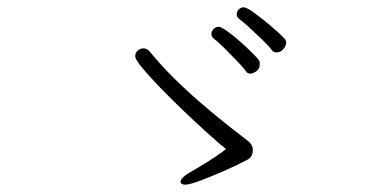

<svg xmlns="http://www.w3.org/2000/svg" viewBox="-20 -664 1040 524"><path d="M761 -548Q761 -539 753.5 -530Q746 -521 734 -521Q727 -521 722 -527Q715 -537 697.5 -554Q680 -571 661.5 -588Q643 -605 632 -613Q626 -618 626 -625Q626 -632 631.5 -638Q637 -644 645 -644Q652 -644 668 -633Q684 -622 703 -606.5Q722 -591 737.5 -577Q753 -563 758 -557Q761 -553 761 -548ZM689 -489Q689 -476 679.5 -469.5Q670 -463 663 -463Q655 -463 651 -470Q644 -480 627 -497.5Q610 -515 592 -533Q574 -551 563 -559Q557 -564 557 -571Q557 -579 563 -585Q569 -591 577 -591Q583 -591 600 -579Q617 -567 636 -550Q655 -533 669.5 -518.5Q684 -504 687 -499Q689 -496 689 -489ZM597 -257Q577 -273 546 -301Q515 -329 481 -361.5Q447 -394 417 -425Q387 -456 368 -479Q349 -502 349 -511Q349 -520 356 -526Q363 -532 372 -532Q380 -532 388 -524Q418 -487 455.5 -450Q493 -413 531 -380.5Q569 -348 602.5 -321.5Q636 -295 657 -279Q670 -269 670 -254Q670 -236 655 -228Q627 -213 591.5 -197.5Q556 -182 526.5 -171Q497 -160 486 -160Q473 -160 473 -168Q473 -178 494 -191Q520 -206 546 -222Q572 -238 597 -257Z"/></svg>

Font: Moon Stars Kai HW Light
Style: Regular
Weight: 300
Designer: GuiWonder
Version: Version 1.101